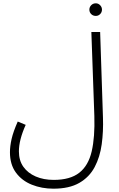

<svg xmlns="http://www.w3.org/2000/svg" viewBox="-20 -907 717 1158"><path d="M40 11Q40 -25 50 -69Q60 -113 87 -174L135 -154Q94 -63 94 6Q94 61 121 99Q148 137 195.5 157.5Q243 178 304 178Q403 178 458 135Q513 92 533 6Q553 -80 549 -208L531 -714H584L601 -198Q604 -114 593.5 -37Q583 40 551 100.5Q519 161 458.5 196Q398 231 302 231Q232 231 172 207Q112 183 76 134Q40 85 40 11ZM558 -811Q541 -811 530 -822Q519 -833 519 -849Q519 -864 530 -875.5Q541 -887 558 -887Q573 -887 584 -875.5Q595 -864 595 -849Q595 -833 584 -822Q573 -811 558 -811Z"/></svg>

Font: Noto Sans Arabic Light
Style: Regular
Weight: 300
Designer: Monotype Design Team, Nadine Chahine, Nizar Qandah and Khaled Hosny
Foundry: Monotype Imaging Inc.
Version: Version 2.012; ttfautohint (v1.8.4.7-5d5b)